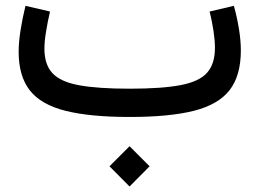

<svg xmlns="http://www.w3.org/2000/svg" viewBox="-20 -410 909 673"><path d="M363.8 172.9 434.1 102.5 504.4 172.9 434.1 243.7ZM799.8 -389.6Q811 -349.1 817.6 -308.6Q824.2 -268.1 824.2 -232.9Q824.2 -145 784.9 -94.2Q745.6 -43.5 659.9 -21.7Q574.2 0 434.6 0Q295.9 0 210 -21.5Q124 -43 84.7 -93Q45.4 -143.1 45.4 -228.5Q45.4 -262.2 52 -304Q58.6 -345.7 69.3 -389.6L155.3 -369.6Q147 -334 141.4 -299.3Q135.7 -264.6 135.7 -239.3Q135.7 -183.6 164.1 -153.3Q192.4 -123 257.8 -111.1Q323.2 -99.1 434.6 -99.1Q547.4 -99.1 612.8 -111.6Q678.2 -124 705.8 -155Q733.4 -186 733.4 -242.2Q733.4 -268.6 728.3 -302.2Q723.1 -335.9 714.8 -369.6Z"/></svg>

Font: Estedad-FD Medium
Style: Regular
Weight: 500
Designer: Amin Abedi
Version: Version 7.3